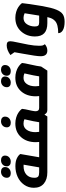

<svg xmlns="http://www.w3.org/2000/svg" viewBox="1224 -2151 1292 3780"><g transform="rotate(-90 1870.0 -261.0)"><path d="M575 -695Q534 -695 510 -716Q486 -737 486 -772Q486 -823 520 -855Q554 -887 607 -887Q648 -887 672.5 -865.5Q697 -844 697 -809Q697 -758 662.5 -726.5Q628 -695 575 -695ZM349 -695Q308 -695 284 -716Q260 -737 260 -772Q260 -823 294 -855Q328 -887 381 -887Q422 -887 446.5 -865.5Q471 -844 471 -809Q471 -758 436.5 -726.5Q402 -695 349 -695ZM368 25Q227 25 145 -44Q63 -113 63 -240Q63 -348 123 -432.5Q183 -517 279.5 -560.5Q376 -604 489 -604Q582 -604 642.5 -575Q703 -546 728 -507L664 -136H836Q868 -136 855 -55Q842 25 810 25ZM368 -136H465L518 -442Q510 -443 489 -443Q384 -443 322 -387Q260 -331 260 -231Q260 -176 283.5 -156Q307 -136 368 -136ZM537 -427V-431Z M1342 -695Q1301 -695 1277 -716Q1253 -737 1253 -772Q1253 -823 1287 -855Q1321 -887 1374 -887Q1415 -887 1439.5 -865.5Q1464 -844 1464 -809Q1464 -758 1429.5 -726.5Q1395 -695 1342 -695ZM1158 -209Q1158 -176 1164 -136H1354Q1365 -224 1412 -426Q1377 -444 1324 -444Q1248 -444 1203 -379Q1158 -314 1158 -209ZM811 25Q779 25 792 -56Q805 -136 837 -136H965Q961 -178 961 -204Q961 -382 1061 -493.5Q1161 -605 1328 -605Q1390 -605 1445 -588.5Q1500 -572 1535 -549Q1570 -526 1590.5 -505.5Q1611 -485 1617 -472Q1617 -440 1580 -280Q1570 -228 1570 -206Q1570 -136 1637 -136H1739Q1771 -136 1758 -55Q1745 25 1713 25H1598Q1529 25 1511 -27H1501L1467 25Z M2358 -695Q2317 -695 2293 -716Q2269 -737 2269 -772Q2269 -823 2303 -855Q2337 -887 2390 -887Q2431 -887 2455.5 -865.5Q2480 -844 2480 -809Q2480 -758 2445.5 -726.5Q2411 -695 2358 -695ZM2132 -695Q2091 -695 2067 -716Q2043 -737 2043 -772Q2043 -823 2077 -855Q2111 -887 2164 -887Q2205 -887 2229.5 -865.5Q2254 -844 2254 -809Q2254 -758 2219.5 -726.5Q2185 -695 2132 -695ZM1714 25Q1682 25 1695 -56Q1708 -136 1740 -136H1868Q1864 -178 1864 -204Q1864 -382 1964 -493.5Q2064 -605 2231 -605Q2293 -605 2348 -588.5Q2403 -572 2438 -549Q2473 -526 2493.5 -505.5Q2514 -485 2520 -472Q2520 -441 2489 -305Q2458 -169 2450 -97L2370 25ZM2061 -209Q2061 -176 2067 -136H2257Q2268 -224 2315 -426Q2280 -444 2227 -444Q2151 -444 2106 -379Q2061 -314 2061 -209Z M2763 25Q2653 25 2653 -107Q2653 -151 2665 -233.5Q2677 -316 2702 -453Q2727 -590 2732 -622L2676 -702Q2777 -775 2868 -775Q2911 -775 2929.5 -758Q2948 -741 2948 -704Q2948 -667 2926 -569Q2904 -471 2881.5 -350.5Q2859 -230 2859 -138Q2859 -88 2865.5 -67Q2872 -46 2890 -24Q2835 25 2763 25Z M3331 365Q3226 365 3166.5 331.5Q3107 298 3107 239Q3194 239 3254 223.5Q3314 208 3346 177.5Q3378 147 3392.5 118Q3407 89 3418 45Q3419 42 3420.5 35Q3422 28 3423 25H3304Q3171 25 3106.5 -35.5Q3042 -96 3042 -218Q3042 -382 3143.5 -493.5Q3245 -605 3410 -605Q3471 -605 3526 -588.5Q3581 -572 3615.5 -549Q3650 -526 3671 -505.5Q3692 -485 3698 -472Q3698 -453 3679.5 -322Q3661 -191 3639 -67Q3607 112 3569 203.5Q3531 295 3477.5 330Q3424 365 3331 365ZM3317 -136H3453Q3468 -226 3499 -422Q3455 -444 3407 -444Q3326 -444 3282.5 -376.5Q3239 -309 3239 -221Q3239 -174 3256 -155Q3273 -136 3317 -136Z"/></g></svg>

Font: Lemonada
Style: Bold
Weight: 700
Designer: Mohamed Gaber (Arabic), Eduardo Tunni (Latin)
Foundry: Kief Type Foundry
Version: Version 4.004